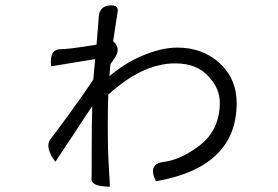

<svg xmlns="http://www.w3.org/2000/svg" viewBox="-20 -662 1040 718"><path d="M341 -495Q348 -578 349 -593Q349 -643 399 -642Q423 -641 420 -618L403 -508Q432 -482 412 -450L393 -422L389 -377Q451 -429 518 -456Q586 -484 643 -484Q738 -484 801 -426Q865 -368 865 -276Q865 -37 563 16Q532 -46 588 -56Q656 -63 729 -120Q802 -178 802 -278Q802 -332 758 -378Q715 -425 635 -425Q513 -425 385 -308Q383 -260 383 -183Q383 -107 386 -55L390 13Q391 30 391 36Q321 36 322 6Q323 14 323 -95Q323 -204 325 -265Q305 -236 256 -161Q207 -87 187 -57Q146 -112 169 -142Q177 -151 236 -232Q296 -314 329 -365L336 -441L171 -414Q164 -477 205 -478Q231 -477 341 -495Z"/></svg>

Font: Swei Half Moon CJK TC
Style: DemiLight
Weight: 350
Version: Version 2.125